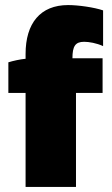

<svg xmlns="http://www.w3.org/2000/svg" viewBox="-20 -738 441 758"><path d="M81 0H280V-371H385V-508H266C266 -555 277 -573 312 -573C331 -573 361 -568 387 -556V-697C352 -709 289 -718 249 -718C139 -718 81 -646 81 -525V-506C60 -504 32 -498 13 -492V-371H81Z"/></svg>

Font: Fixel Text Black
Style: Regular
Weight: 900
Width: 4
Designer: AlfaBravo + MacPaw
Foundry: Kyrylo Tkachov, Marchela Mozhyna, Serhii Makarenko, Maria Weinstein, Zakhar Kryvoshyya
Version: Version 1.211